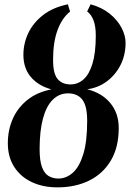

<svg xmlns="http://www.w3.org/2000/svg" viewBox="-20 -838 589 870"><path d="M240.5 11Q175 11 124.2 -12.8Q73.5 -36.5 44.5 -81.5Q15.5 -126.5 15.5 -189Q15.5 -249 38 -299.8Q60.5 -350.5 104.5 -385.5Q148.5 -420.5 213 -433Q153 -449.5 119.5 -489.5Q86 -529.5 86 -589.5Q86 -641 108.2 -688Q130.5 -735 175.2 -769.8Q220 -804.5 287.5 -818.5L297.5 -785.5Q261 -756.5 240.8 -701.8Q220.5 -647 220.5 -566.5Q220.5 -504 241.2 -479.8Q262 -455.5 299.5 -455.5Q332.5 -455.5 358.2 -478Q384 -500.5 399 -549.5Q414 -598.5 414 -677Q414 -718.5 404 -745.2Q394 -772 375 -786L390.5 -818.5Q442 -804.5 477.2 -775.8Q512.5 -747 530.8 -712Q549 -677 549 -644Q549 -588.5 526 -543.2Q503 -498 463.8 -469Q424.5 -440 375 -433.5Q441.5 -417 479.8 -371Q518 -325 518 -258Q518 -170.5 482.2 -110.5Q446.5 -50.5 384 -19.8Q321.5 11 240.5 11ZM244.5 -29Q280 -29 309.8 -55.2Q339.5 -81.5 357.2 -138.8Q375 -196 375 -290.5Q375 -358.5 352.8 -386.8Q330.5 -415 288.5 -415Q248 -415 219 -386.2Q190 -357.5 174.8 -301.2Q159.5 -245 159.5 -162.5Q159.5 -110 170.2 -81Q181 -52 200.2 -40.5Q219.5 -29 244.5 -29Z"/></svg>

Font: Merriweather 96pt
Style: Bold Italic
Weight: 700
Italic angle: -7.8°
Version: Version 2.101